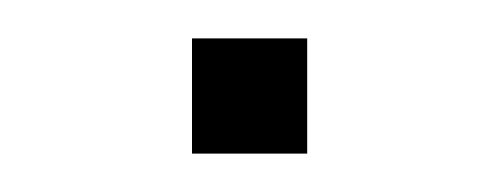

<svg xmlns="http://www.w3.org/2000/svg" viewBox="-20 -80 260 100"><path d="M80 0V-60H140V0Z"/></svg>

Font: Vela Sans GX ExtLt
Style: Regular
Weight: 200
Designer: Principal design: Mikhail Sharanda - project Manrope.
Design modification: Ravid Balaliev
Foundry: Mikhail Sharanda
Version: Version 1.001